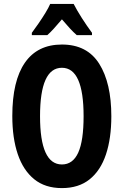

<svg xmlns="http://www.w3.org/2000/svg" viewBox="-20 -953 633 983"><path d="M550 -358Q550 -245 522.5 -162.5Q495 -80 439 -35Q383 10 297 10Q211 10 155 -35.5Q99 -81 71 -163.5Q43 -246 43 -359Q43 -539 107.5 -632Q172 -725 297 -725Q426 -725 488 -626.5Q550 -528 550 -358ZM185 -358Q185 -111 297 -111Q353 -111 380.5 -171.5Q408 -232 408 -358Q408 -606 297 -606Q185 -606 185 -358ZM357 -933Q374 -900 398.5 -861.5Q423 -823 451 -785V-773H373Q356 -788 337 -808.5Q318 -829 297 -854Q275 -828 256 -807Q237 -786 222 -773H143V-785Q158 -805 177 -832.5Q196 -860 212.5 -887Q229 -914 237 -933Z"/></svg>

Font: Noto Sans Khmer UI ExtraCondensed
Style: Bold
Weight: 700
Width: 2
Designer: Danh Hong and the Monotype Design Team
Foundry: Monotype Imaging Inc.
Version: Version 2.002; ttfautohint (v1.8.4.7-5d5b)